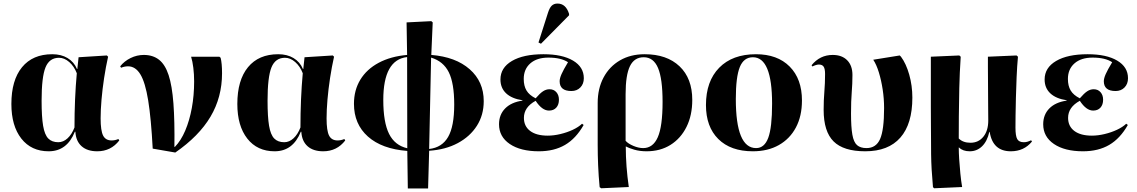

<svg xmlns="http://www.w3.org/2000/svg" viewBox="-20 -837 6397 1080"><path d="M254 14Q156 14 100 -57.5Q44 -129 44 -252Q44 -386 104 -459Q164 -532 274 -532Q324 -532 360 -510.5Q396 -489 413 -449H415L422 -515L581 -525L588 -518Q575 -460 565.5 -397.5Q556 -335 551 -276.5Q546 -218 546 -171Q546 -102 560 -74.5Q574 -47 608 -47Q627 -47 646 -55L651 -47Q604 14 527 14Q471 14 439 -14.5Q407 -43 404 -96H401Q357 14 254 14ZM308 -37Q336 -37 360 -59Q384 -81 399 -120Q399 -282 412 -425Q397 -464 369.5 -488Q342 -512 312 -512Q258 -512 236 -458Q214 -404 214 -270Q214 -180 222.5 -129.5Q231 -79 251.5 -58Q272 -37 308 -37Z M966 21 839 -1Q830 -171 813.5 -272.5Q797 -374 769.5 -419Q742 -464 700 -464Q681 -464 661 -456L656 -464Q679 -493 714.5 -510.5Q750 -528 789 -528Q840 -528 874.5 -501Q909 -474 928.5 -414.5Q948 -355 955.5 -255.5Q963 -156 961 -11H964Q998 -46 1022 -102.5Q1046 -159 1059 -229.5Q1072 -300 1072 -379Q1072 -419 1067.5 -455.5Q1063 -492 1055 -518H1214L1221 -512Q1229 -481 1229 -425Q1229 -290 1164 -180.5Q1099 -71 966 21Z M1525 14Q1427 14 1371 -57.5Q1315 -129 1315 -252Q1315 -386 1375 -459Q1435 -532 1545 -532Q1595 -532 1631 -510.5Q1667 -489 1684 -449H1686L1693 -515L1852 -525L1859 -518Q1846 -460 1836.5 -397.5Q1827 -335 1822 -276.5Q1817 -218 1817 -171Q1817 -102 1831 -74.5Q1845 -47 1879 -47Q1898 -47 1917 -55L1922 -47Q1875 14 1798 14Q1742 14 1710 -14.5Q1678 -43 1675 -96H1672Q1628 14 1525 14ZM1579 -37Q1607 -37 1631 -59Q1655 -81 1670 -120Q1670 -282 1683 -425Q1668 -464 1640.5 -488Q1613 -512 1583 -512Q1529 -512 1507 -458Q1485 -404 1485 -270Q1485 -180 1493.5 -129.5Q1502 -79 1522.5 -58Q1543 -37 1579 -37Z M2274 223 2271 12Q2128 1 2049.5 -69Q1971 -139 1971 -253Q1971 -330 2007 -389Q2043 -448 2110.5 -484Q2178 -520 2270 -528L2267 -711L2406 -718L2414 -711L2406 -528Q2543 -517 2622 -447.5Q2701 -378 2701 -268Q2701 -190 2662.5 -129.5Q2624 -69 2555 -32Q2486 5 2394 11L2388 223ZM2271 -3 2270 -516Q2136 -501 2136 -275Q2136 -149 2168.5 -84Q2201 -19 2271 -3ZM2394 1Q2466 -7 2500.5 -66.5Q2535 -126 2535 -249Q2535 -369 2504.5 -430.5Q2474 -492 2405 -513Z M3011 14Q2908 14 2847.5 -27Q2787 -68 2787 -138Q2787 -192 2821.5 -227Q2856 -262 2919 -271V-273Q2859 -282 2827 -312Q2795 -342 2795 -390Q2795 -456 2859.5 -494Q2924 -532 3037 -532Q3143 -532 3203.5 -496Q3264 -460 3264 -397Q3264 -365 3244.5 -345Q3225 -325 3194 -325Q3128 -325 3128 -380Q3128 -396 3138.5 -420Q3149 -444 3175 -487Q3136 -513 3065 -513Q3000 -513 2963 -480.5Q2926 -448 2926 -393Q2926 -354 2941.5 -328Q2957 -302 2993 -284Q3017 -312 3034.5 -323.5Q3052 -335 3071 -335Q3095 -335 3109.5 -318.5Q3124 -302 3124 -276Q3124 -248 3109 -231.5Q3094 -215 3068 -215Q3029 -215 2993 -270Q2927 -234 2927 -174Q2927 -127 2962 -100.5Q2997 -74 3061 -74Q3095 -74 3132.5 -83Q3170 -92 3202 -107Q3234 -122 3254 -141L3263 -134Q3220 -58 3158.5 -22Q3097 14 3011 14ZM3023 -591 3009 -598 3062 -764Q3071 -793 3083.5 -805Q3096 -817 3116 -817Q3163 -817 3181 -759V-751Z M3362 222 3353 216Q3347 153 3344.5 94Q3342 35 3342 -23V-258Q3342 -339 3375 -401Q3408 -463 3467.5 -497.5Q3527 -532 3606 -532Q3731 -532 3802.5 -464Q3874 -396 3874 -275Q3874 -188 3841.5 -123Q3809 -58 3751.5 -22Q3694 14 3617 14Q3579 14 3548 5Q3517 -4 3501 -13H3500Q3500 98 3517 215ZM3598 -4Q3653 -4 3680 -65Q3707 -126 3707 -264Q3707 -394 3681.5 -454.5Q3656 -515 3601 -515Q3548 -515 3523.5 -465Q3499 -415 3499 -307V-45Q3513 -29 3542.5 -16.5Q3572 -4 3598 -4Z M4215 14Q4090 14 4020.5 -55Q3951 -124 3951 -246Q3951 -380 4025.5 -456Q4100 -532 4232 -532Q4353 -532 4422 -462.5Q4491 -393 4491 -272Q4491 -184 4457 -120Q4423 -56 4361 -21Q4299 14 4215 14ZM4233 -4Q4280 -4 4301.5 -62Q4323 -120 4323 -254Q4323 -515 4215 -515Q4164 -515 4141.5 -460Q4119 -405 4119 -280Q4119 -4 4233 -4Z M4847 14Q4725 14 4669 -41.5Q4613 -97 4613 -219Q4613 -274 4617 -321Q4621 -368 4621 -421Q4621 -450 4613 -462Q4605 -474 4586 -474Q4578 -474 4567.5 -470.5Q4557 -467 4550 -463L4545 -470Q4592 -528 4664 -528Q4716 -528 4745.5 -498Q4775 -468 4775 -415Q4775 -366 4771 -318Q4767 -270 4767 -198Q4767 -122 4774.5 -79.5Q4782 -37 4801 -20.5Q4820 -4 4854 -4Q4908 -4 4930.5 -55Q4953 -106 4953 -229Q4953 -282 4945 -334Q4937 -386 4923.5 -430Q4910 -474 4892 -501L5041 -525L5048 -518Q5077 -479 5094.5 -417Q5112 -355 5112 -288Q5112 -140 5044.5 -63Q4977 14 4847 14Z M5235 222 5228 216Q5223 161 5220.5 116.5Q5218 72 5217.5 31Q5217 -10 5217 -55Q5217 -82 5216.5 -130.5Q5216 -179 5216 -237.5Q5216 -296 5216 -352.5Q5216 -409 5216 -453.5Q5216 -498 5216 -518L5376 -525L5384 -518Q5378 -428 5376 -341.5Q5374 -255 5373.5 -182Q5373 -109 5373 -58Q5397 -34 5439 -34Q5484 -34 5511.5 -68Q5539 -102 5539 -159Q5539 -179 5538.5 -214.5Q5538 -250 5538 -293Q5538 -336 5537.5 -379.5Q5537 -423 5537 -459.5Q5537 -496 5537 -518L5698 -525L5706 -518Q5701 -464 5698.5 -404Q5696 -344 5694.5 -287.5Q5693 -231 5692.5 -186.5Q5692 -142 5692 -119Q5692 -72 5702 -54.5Q5712 -37 5739 -37Q5750 -37 5760 -40Q5770 -43 5780 -48L5785 -41Q5740 14 5666 14Q5564 14 5547 -95H5545Q5533 -42 5504 -14Q5475 14 5435 14Q5396 14 5375 -7H5373Q5373 21 5375.5 59.5Q5378 98 5382 139Q5386 180 5392 215Z M6072 14Q5969 14 5908.5 -27Q5848 -68 5848 -138Q5848 -192 5882.5 -227Q5917 -262 5980 -271V-273Q5920 -282 5888 -312Q5856 -342 5856 -390Q5856 -456 5920.5 -494Q5985 -532 6098 -532Q6204 -532 6264.5 -496Q6325 -460 6325 -397Q6325 -365 6305.5 -345Q6286 -325 6255 -325Q6189 -325 6189 -380Q6189 -396 6199.5 -420Q6210 -444 6236 -487Q6197 -513 6126 -513Q6061 -513 6024 -480.5Q5987 -448 5987 -393Q5987 -354 6002.5 -328Q6018 -302 6054 -284Q6078 -312 6095.5 -323.5Q6113 -335 6132 -335Q6156 -335 6170.5 -318.5Q6185 -302 6185 -276Q6185 -248 6170 -231.5Q6155 -215 6129 -215Q6090 -215 6054 -270Q5988 -234 5988 -174Q5988 -127 6023 -100.5Q6058 -74 6122 -74Q6156 -74 6193.5 -83Q6231 -92 6263 -107Q6295 -122 6315 -141L6324 -134Q6281 -58 6219.5 -22Q6158 14 6072 14Z"/></svg>

Font: Literata 72pt
Style: Bold
Weight: 700
Designer: Latin by Veronika Burian and Jose Scaglione. Greek by Irene Vlachou. Cyrillic by Vera Evstafieva.
Foundry: TypeTogether
Version: Version 3.002